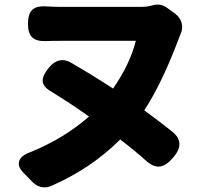

<svg xmlns="http://www.w3.org/2000/svg" viewBox="-20 -759 882 837"><path d="M122 35 83 -5Q56 -32 63.5 -56.5Q71 -81 113 -96Q260 -156 368 -251Q291 -306 203 -360Q167 -381 166 -406Q165 -430 193 -464Q236 -516 289 -486Q371 -439 473 -373Q547 -480 572 -581H241Q203 -581 182 -580Q140 -578 121 -595.5Q102 -613 102 -655Q102 -698 120.5 -716Q139 -734 182 -731Q222 -729 241 -729H418H595Q620 -729 642 -735Q679 -747 711 -723L744 -699Q766 -682 772 -658Q778 -634 767 -610Q762 -599 759 -590Q687 -398 609 -278Q681 -225 730 -186Q762 -160 762 -132Q763 -105 735 -72Q705 -37 677 -33Q648 -30 616 -59Q568 -102 504 -151Q376 -23 200 53Q180 61 159 56Q138 51 122 35Z"/></svg>

Font: GenSenRounded TW H
Style: Regular
Weight: 900
Version: Version 1.501;PS 1;hotconv 16.6.51;makeotf.lib2.5.65220